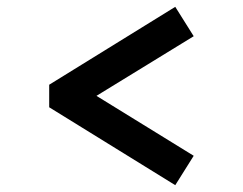

<svg xmlns="http://www.w3.org/2000/svg" viewBox="-20 -578 710 562"><path d="M493 -36 124 -264V-330L493 -558L547 -472L216 -269V-326L547 -122Z"/></svg>

Font: Gabarito Medium
Style: Regular
Weight: 500
Designer: Leandro Assis / Alvaro Franca / Felipe Casaprima
Foundry: Naipe Foundry
Version: Version 1.000